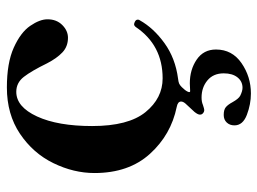

<svg xmlns="http://www.w3.org/2000/svg" viewBox="-118 -420 767 572"><g transform="rotate(-90 266.0 -134.5)"><path d="M493 -108Q493 -104 491 -102Q468 -61 423 -28.5Q378 4 317 12Q308 13 303 15Q298 17 292 23Q282 33 278.5 40.5Q275 48 280 48L303 47Q344 47 374 67.5Q404 88 404 125Q404 173 363.5 201Q323 229 273 229Q241 229 209.5 217Q178 205 178 180Q178 166 186.5 157Q195 148 209 148Q225 148 232.5 154.5Q240 161 247 174Q257 192 266 197Q280 204 290 204Q309 204 321 189Q333 174 333 148Q333 117 312 99.5Q291 82 261 82Q248 82 239 86Q227 90 224 90Q218 90 214 86Q210 83 210 77Q210 71 218 61L243 34Q249 27 249 21Q249 11 233 8Q150 -9 93 -72Q36 -135 36 -237Q36 -299 65.5 -359.5Q95 -420 153 -459Q211 -498 291 -498Q364 -498 409.5 -477.5Q455 -457 474.5 -428.5Q494 -400 494 -377Q494 -350 477 -333Q460 -316 439 -316Q413 -316 395.5 -332.5Q378 -349 363 -378Q340 -425 322.5 -447.5Q305 -470 278 -470Q233 -470 204.5 -408Q176 -346 176 -244Q176 -136 217.5 -85Q259 -34 318 -34Q417 -34 471 -114Q475 -119 479 -119Q482 -119 486 -117Q493 -114 493 -108Z"/></g></svg>

Font: Shippori Mincho B1 ExtraBold
Style: Regular
Weight: 800
Designer: FONTDASU
Foundry: FONTDASU / Google Inc. / but / Adobe
Version: Version 3.110; ttfautohint (v1.8.3)